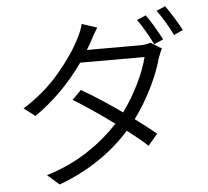

<svg xmlns="http://www.w3.org/2000/svg" viewBox="-59 -907 1119 1034"><g transform="rotate(-5 500.0 -389.5)"><path d="M845 -666 795 -644Q780 -675 757 -715Q734 -755 714 -782L763 -803Q782 -777 805.5 -737Q829 -697 845 -666ZM955 -707 906 -684Q867 -763 823 -822L871 -843Q892 -814 916.5 -774Q941 -734 955 -707ZM455 -686 431 -645H713Q753 -645 775 -654L834 -618Q825 -601 813 -568Q793 -494 751.5 -410Q710 -326 655 -251Q721 -202 769 -163L717 -102Q675 -141 607 -193Q456 -23 222 64L158 8Q278 -28 377 -92Q476 -156 549 -236Q435 -320 331 -384L380 -433Q476 -378 596 -293Q645 -360 683 -437.5Q721 -515 737 -580H389Q276 -420 124 -315L64 -361Q179 -433 261 -529.5Q343 -626 386 -712Q394 -727 403 -749Q412 -771 415 -787L497 -760Q477 -730 455 -686Z"/></g></svg>

Font: Sinter Normal
Style: Regular
Weight: 350
Foundry: Adobe & rsms
Version: Version 1.000